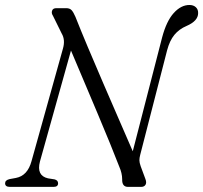

<svg xmlns="http://www.w3.org/2000/svg" viewBox="-27 -732 796 752"><path d="M129.5 -99.5Q115 -44 161 -33.5L186.5 -29.5Q200.5 -26 200.5 -14Q200.5 0 182.5 0H12Q-7 0 -7 -14Q-7 -26.5 10.5 -30.5L35 -35Q81 -43.5 96.5 -101L219.5 -541.5Q229.5 -576 214.5 -601L180.5 -670Q173.5 -680.5 177 -690.2Q180.5 -700 193.5 -700H232.5Q246.5 -700 253.8 -691.8Q261 -683.5 268.5 -666Q288 -616.5 316.8 -548Q345.5 -479.5 377.8 -405Q410 -330.5 440.2 -261Q470.5 -191.5 493 -139.5L608 -585.5Q625 -649.5 653.5 -681Q682 -712.5 715 -712.5Q730.5 -712.5 740 -703.8Q749.5 -695 749 -680.5Q749 -650 704 -630.5Q674.5 -618 656 -595.5Q637.5 -573 627.5 -535L522 -125Q519 -113.5 519 -104.2Q519 -95 524 -81L542.5 -31Q548 -17 543 -8.5Q538 0 525.5 0H474.5Q450.5 0 451.5 -30Q451.5 -53.5 440 -79.5Q426 -116 404 -170Q382 -224 355.5 -286.8Q329 -349.5 302 -413.5Q275 -477.5 251 -534Z"/></svg>

Font: Fraunces 72pt S050 Light
Style: Italic
Weight: 300
Italic angle: -16°
Version: Version 1.000; ttfautohint (v1.8.3)